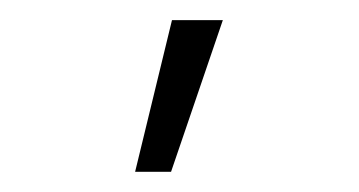

<svg xmlns="http://www.w3.org/2000/svg" viewBox="-20 -759 352 188"><path d="M112.3 -590.8 148.4 -739.3H198.2L147.5 -590.8Z"/></svg>

Font: Post No Bills Jaffna
Style: Regular
Weight: 400
Designer: Kosala Senevirathne, Siva Puranthara, Lasantha Premarathna, Tharique Azeez
Foundry: Mooniak
Version: Version 1.220 ; ttfautohint (v1.6)